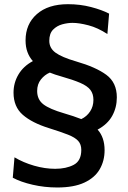

<svg xmlns="http://www.w3.org/2000/svg" viewBox="-20 -746 598 894"><path d="M246.5 127Q187.5 127 132 114.2Q76.5 101.5 39.5 81.5L47.5 -13.5Q88.5 11 138.8 25.5Q189 40 237 40Q288 40 323.2 21.5Q358.5 3 358.5 -48Q358.5 -74 344 -90Q329.5 -106 296.5 -119Q263.5 -132 207.5 -149.5Q129 -174 86 -211.5Q43 -249 43 -314.5Q43 -360.5 66 -399.2Q89 -438 133 -461.5Q116.5 -480 107.8 -503.8Q99 -527.5 99 -558Q99 -634 151.5 -680.2Q204 -726.5 296.5 -726.5Q353.5 -726.5 404 -713.2Q454.5 -700 488 -682.5L480 -587.5Q435 -617 391.8 -628.2Q348.5 -639.5 317.5 -639.5Q295 -639.5 270 -632.8Q245 -626 227.2 -608Q209.5 -590 209.5 -556Q209.5 -522 238.5 -500.8Q267.5 -479.5 334.5 -460Q426.5 -433.5 475.2 -397.5Q524 -361.5 524 -292.5Q524 -245.5 502.5 -206.5Q481 -167.5 434.5 -142.5Q467 -106.5 467 -46.5Q467 3 444.2 42.2Q421.5 81.5 372.8 104.2Q324 127 246.5 127ZM278 -218.5Q300.5 -212 320.8 -205.2Q341 -198.5 358.5 -191.5Q384 -203.5 399.5 -227Q415 -250.5 415 -281Q415 -309 400.8 -327.5Q386.5 -346 353.5 -360.2Q320.5 -374.5 264 -390.5Q235 -398.5 212 -408Q188 -398 170.5 -376Q153 -354 153 -322.5Q153 -282.5 182 -260.2Q211 -238 278 -218.5Z"/></svg>

Font: Commissioner Medium
Style: Regular
Weight: 500
Designer: Kostas Bartsokas
Foundry: Kostas Bartsokas
Version: Version 1.000; ttfautohint (v1.8.3)